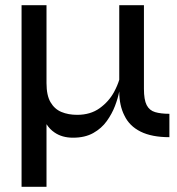

<svg xmlns="http://www.w3.org/2000/svg" viewBox="-20 -519 683 739"><path d="M632 9Q564 9 521 -12.5Q478 -34 459 -74Q439 -113 439 -167Q434 -141 422.5 -111Q411 -81 391 -53Q371 -25 339 -7Q307 11 261 11Q219 11 190 -9Q172 -21 159 -41V200H63V-499H159V-199Q159 -152 174.5 -125.5Q190 -99 216.5 -88Q243 -77 277 -77Q328 -77 363.5 -102.5Q399 -128 419 -165Q432 -189 439 -212V-499H534V-177Q534 -135 544.5 -114.5Q555 -94 577 -87.5Q599 -81 632 -81Z"/></svg>

Font: Syne Med Modified
Style: Regular
Weight: 500
Designer: Lucas Descroix
Foundry: Bonjour Monde
Version: Version 2.200